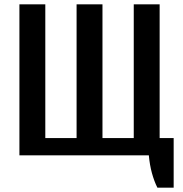

<svg xmlns="http://www.w3.org/2000/svg" viewBox="-20 -720 850 890"><path d="M709.6 150Q694.6 120 684.3 82.5Q674 45 669.9 0H70V-700H190V-80H335V-700H455V-80H600V-700H720V-80H785V150Z"/></svg>

Font: Cuprum
Style: Regular
Weight: 400
Designer: Jovanny Lemonad
Foundry: Jovanny Lemonad
Version: Version 3.000